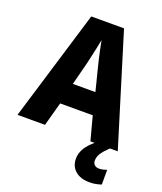

<svg xmlns="http://www.w3.org/2000/svg" viewBox="-169 -824 987 1168"><g transform="rotate(20 324.5 -240.0)"><path d="M472 0 431 -154H220L178 0H0L217 -716H429L649 0ZM360 -443Q355 -463 348 -492.5Q341 -522 335 -552Q329 -582 325 -602Q321 -581 315 -552.5Q309 -524 302.5 -495.5Q296 -467 291 -444L252 -292H398ZM537 100Q537 118 548 128Q559 138 577 138Q591 138 604.5 134.5Q618 131 627 128V223Q613 228 594 232Q575 236 550 236Q493 236 459 207Q425 178 425 128Q425 104 435 79.5Q445 55 467.5 30Q490 5 526 -20L598 0Q565 32 551 54Q537 76 537 100Z"/></g></svg>

Font: Noto Sans Khmer SemiCondensed ExtraBold
Style: Regular
Weight: 800
Width: 4
Designer: Danh Hong and the Monotype Design Team
Foundry: Monotype Imaging Inc.
Version: Version 2.004